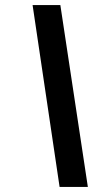

<svg xmlns="http://www.w3.org/2000/svg" viewBox="-20 -734 436 754"><path d="M214 0H325L217 -714H108Z"/></svg>

Font: Noto Sans SemiBold
Style: Italic
Weight: 600
Italic angle: -12°
Designer: Monotype Design Team
Foundry: Monotype Imaging Inc.
Version: Version 2.013